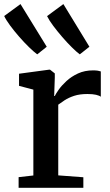

<svg xmlns="http://www.w3.org/2000/svg" viewBox="-54 -898 524 918"><path d="M35 0V-51L105.5 -59V-469.5L37 -487.5V-545.5L181.5 -565H185L208 -547V-527L205 -439H208Q212.5 -449 226.5 -469Q240.5 -489 263.8 -510.5Q287 -532 319 -546.8Q351 -561.5 391 -561.5Q405 -561.5 413.8 -560Q422.5 -558.5 428 -556.5V-435.5Q421 -441 405.2 -444.8Q389.5 -448.5 364 -448.5Q327 -448.5 300.5 -439.8Q274 -431 255.5 -419Q237 -407 224.5 -397.5V-59.5L344.5 -50.5V0ZM123.5 -638.5Q108.5 -649.5 85.2 -672Q62 -694.5 37.8 -722.2Q13.5 -750 -6 -776.5Q-25.5 -803 -34 -821.5L44 -878.5L169.5 -674.5L124.5 -638.5ZM327 -638.5Q312 -649.5 289.5 -671.8Q267 -694 243.5 -721.2Q220 -748.5 200.2 -775Q180.5 -801.5 171 -821L249 -878.5L373.5 -674.5L328 -638.5Z"/></svg>

Font: Merriweather 24pt SemiBold
Style: Regular
Weight: 600
Designer: Eben Sorkin
Foundry: Eben Sorkin
Version: Version 2.100